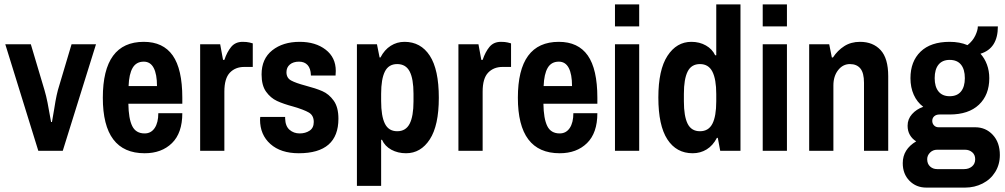

<svg xmlns="http://www.w3.org/2000/svg" viewBox="-20 -685 4566 872"><path d="M154 0 4 -484H120L182 -276Q190 -249 196 -218.5Q202 -188 203 -180L212 -131H216Q219 -147 226 -189Q227 -198 232 -225.5Q237 -253 243 -276L305 -484H416L265 0Z M808 -241V-214H563Q564 -146 580.5 -112.5Q597 -79 637 -79Q666 -79 682.5 -103.5Q699 -128 699 -171H808Q808 -81 761 -35Q714 11 637 11Q447 11 447 -241Q447 -495 633 -495Q721 -495 764.5 -433Q808 -371 808 -241ZM564 -294H693Q693 -348 678 -376.5Q663 -405 633 -405Q599 -405 582.5 -377Q566 -349 564 -294Z M1128 -488V-381H1089Q1049 -381 1024 -355Q999 -329 999 -269V0H889V-484H980L993 -413H999Q1011 -449 1030 -472Q1049 -495 1082 -495Q1101 -495 1113 -492Q1125 -489 1128 -488Z M1505 -363 1504 -342H1392V-344Q1391 -374 1377 -389.5Q1363 -405 1338 -405Q1312 -405 1296.5 -392Q1281 -379 1281 -357Q1281 -331 1302 -319.5Q1323 -308 1368 -296Q1414 -284 1444 -271Q1474 -258 1495.5 -228Q1517 -198 1517 -146Q1517 11 1337 11Q1255 11 1208 -31Q1161 -73 1161 -142L1162 -154H1275V-147Q1276 -112 1295 -95.5Q1314 -79 1341 -79Q1367 -79 1386 -91.5Q1405 -104 1405 -131Q1405 -161 1382.5 -174Q1360 -187 1312 -201Q1267 -213 1238 -226.5Q1209 -240 1188.5 -268.5Q1168 -297 1168 -347Q1168 -418 1216.5 -456.5Q1265 -495 1341 -495Q1413 -495 1459 -459.5Q1505 -424 1505 -363Z M1973 -241Q1973 -115 1932 -52Q1891 11 1824 11Q1787 11 1757.5 -5Q1728 -21 1715 -50H1711V159H1601V-484H1692L1704 -424H1708Q1726 -459 1754.5 -477Q1783 -495 1817 -495Q1891 -495 1932 -432Q1973 -369 1973 -241ZM1711 -259V-226Q1711 -158 1728 -123.5Q1745 -89 1784 -89Q1823 -89 1840.5 -123Q1858 -157 1858 -225V-259Q1858 -327 1840.5 -360.5Q1823 -394 1784 -394Q1745 -394 1728 -360Q1711 -326 1711 -259Z M2301 -488V-381H2262Q2222 -381 2197 -355Q2172 -329 2172 -269V0H2062V-484H2153L2166 -413H2172Q2184 -449 2203 -472Q2222 -495 2255 -495Q2274 -495 2286 -492Q2298 -489 2301 -488Z M2693 -241V-214H2448Q2449 -146 2465.5 -112.5Q2482 -79 2522 -79Q2551 -79 2567.5 -103.5Q2584 -128 2584 -171H2693Q2693 -81 2646 -35Q2599 11 2522 11Q2332 11 2332 -241Q2332 -495 2518 -495Q2606 -495 2649.5 -433Q2693 -371 2693 -241ZM2449 -294H2578Q2578 -348 2563 -376.5Q2548 -405 2518 -405Q2484 -405 2467.5 -377Q2451 -349 2449 -294Z M2773 -665H2883V-565H2773ZM2773 -484H2883V0H2773Z M3240 -59H3236Q3218 -24 3189.5 -6.5Q3161 11 3126 11Q3052 11 3011 -52Q2970 -115 2970 -242Q2970 -368 3011.5 -431.5Q3053 -495 3120 -495Q3157 -495 3186 -478.5Q3215 -462 3228 -434H3233V-665H3343V0H3251ZM3086 -259V-225Q3086 -157 3103 -123Q3120 -89 3159 -89Q3198 -89 3215.5 -123Q3233 -157 3233 -225V-258Q3233 -325 3215.5 -359.5Q3198 -394 3159 -394Q3120 -394 3103 -360Q3086 -326 3086 -259Z M3444 -665H3554V-565H3444ZM3444 -484H3554V0H3444Z M4014 -339V0H3904V-309Q3904 -354 3887.5 -374Q3871 -394 3840 -394Q3808 -394 3786.5 -366.5Q3765 -339 3765 -297V0H3655V-484H3746L3758 -424H3763Q3784 -456 3814.5 -475.5Q3845 -495 3886 -495Q3945 -495 3979.5 -457.5Q4014 -420 4014 -339Z M4433 -441Q4452 -420 4462.5 -391.5Q4473 -363 4473 -330Q4473 -254 4426 -209.5Q4379 -165 4293 -165H4247Q4232 -165 4223 -157Q4214 -149 4214 -136Q4214 -124 4222 -115.5Q4230 -107 4243 -107H4409Q4457 -107 4489 -72.5Q4521 -38 4521 19Q4521 62 4500 96Q4479 130 4442.5 148.5Q4406 167 4363 167H4187Q4141 167 4110.5 136Q4080 105 4080 56Q4080 -7 4141 -43Q4123 -54 4112.5 -72Q4102 -90 4102 -114Q4102 -144 4122 -166.5Q4142 -189 4173 -200Q4145 -221 4130 -254.5Q4115 -288 4115 -330Q4115 -406 4161 -450.5Q4207 -495 4293 -495Q4339 -495 4374 -480Q4398 -499 4409.5 -523.5Q4421 -548 4421 -565H4512Q4512 -465 4433 -441ZM4225 -330Q4225 -291 4242.5 -269.5Q4260 -248 4293 -248Q4327 -248 4344.5 -269.5Q4362 -291 4362 -330Q4362 -370 4344.5 -391.5Q4327 -413 4293 -413Q4260 -413 4242.5 -391.5Q4225 -370 4225 -330ZM4191 38Q4191 59 4204 71Q4217 83 4236 83H4359Q4380 83 4394.5 71Q4409 59 4409 38Q4409 18 4395.5 6.5Q4382 -5 4363 -5H4236Q4217 -5 4204 8Q4191 21 4191 38Z"/></svg>

Font: Pragati Narrow
Style: Bold
Weight: 700
Designer: Hector Gatti, Marcela Romero, Pablo Cosgaya and Nicolas Silva
Foundry: Omnibus-Type
Version: Version 1.010; ttfautohint (v1.3)